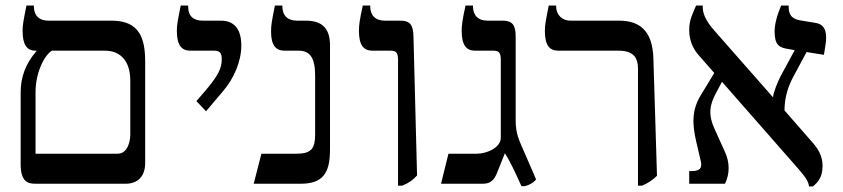

<svg xmlns="http://www.w3.org/2000/svg" viewBox="-20 -667 3059 697"><path d="M507 -75V-443C507 -527 487 -592 386 -592H155C123 -592 103 -610 103 -644V-647H76C65 -591 62 -577 62 -555C62 -504 78 -483 109 -483H112V-481C73 -436 55 -387 55 -332V-71C55 -11 78 0 107 0H436C481 0 507 -28 507 -75ZM109 -109V-332C109 -400 138 -463 168 -483H362C412 -483 453 -451 453 -374V-178C453 -160 446 -109 407 -109Z M728 -263 793 -340C827 -381 856 -441 856 -502C856 -559 832 -592 782 -592H716C683 -592 663 -608 663 -643V-647H636C625 -591 622 -577 622 -555C622 -503 639 -483 671 -483H759C780 -483 785 -471 785 -452C785 -419 772 -392 724 -336L693 -300Z M901 0H1071C1151 0 1178 -37 1178 -124V-503C1178 -569 1144 -592 1090 -592H1058C1025 -592 1005 -610 1005 -644V-647H978C967 -591 964 -578 964 -552C964 -502 982 -483 1013 -483H1064C1104 -483 1124 -459 1124 -393V-179C1124 -129 1111 -109 1057 -109H929Z M1425 7H1440C1467 -4 1479 -14 1494 -30L1481 -535C1480 -577 1468 -592 1434 -592H1377C1342 -592 1324 -612 1324 -644V-647H1297C1286 -597 1283 -577 1283 -555C1283 -503 1300 -483 1332 -483H1398C1421 -483 1425 -473 1425 -447Z M1873 9H1882C1894 8 1918 -3 1926 -16L1884 -113C1862 -163 1852 -183 1852 -231V-535C1852 -577 1839 -592 1805 -592H1750C1715 -592 1697 -612 1697 -644V-647H1670C1659 -597 1656 -577 1656 -555C1656 -503 1673 -483 1705 -483H1771C1794 -483 1798 -473 1798 -447V-167C1798 -132 1749 -109 1711 -109H1608L1581 0H1733C1759 0 1774 -12 1785 -41L1813 -111C1833 -78 1847 -49 1873 9Z M2296 7H2311C2334 -3 2350 -14 2365 -29L2352 -454C2349 -561 2297 -592 2227 -592H2050C2023 -592 1999 -611 1999 -644V-647H1972C1961 -591 1958 -577 1958 -555C1958 -502 1975 -483 2007 -483H2226C2284 -483 2296 -453 2296 -417Z M2966 -64C2966 -90 2959 -116 2932 -147L2828 -266C2828 -301 2835 -341 2858 -385L2908 -478L2971 -468C2977 -504 2979 -516 2979 -530C2979 -563 2967 -580 2940 -584L2885 -593C2858 -598 2843 -610 2843 -641V-647H2816C2799 -608 2792 -576 2792 -553C2792 -503 2809 -494 2842 -489L2865 -485L2814 -391C2803 -369 2789 -336 2786 -314L2575 -554C2537 -596 2531 -623 2531 -643V-647H2507C2495 -617 2482 -597 2482 -558C2482 -545 2483 -504 2516 -467L2573 -402L2525 -323C2492 -270 2492 -220 2507 -155L2524 -82C2530 -57 2521 -46 2491 -46H2482V0H2612C2630 -38 2629 -77 2612 -115L2574 -199C2551 -249 2555 -284 2579 -329L2601 -370L2880 -52C2906 -22 2915 -7 2917 10H2931C2947 -4 2966 -21 2966 -64Z"/></svg>

Font: Noto Serif Hebrew
Style: Regular
Weight: 400
Designer: Monotype Design Team
Foundry: Monotype Imaging Inc.
Version: Version 1.901